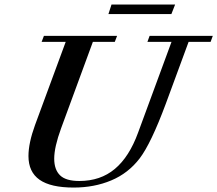

<svg xmlns="http://www.w3.org/2000/svg" viewBox="-20 -823 969 856"><path d="M463.4 -760.3 477.1 -802.7H760.7L744.1 -760.3ZM308.6 13.2Q206.1 13.2 156.5 -21.5Q106.9 -56.2 106.9 -127.4Q106.9 -185.1 136.2 -265.6L272.9 -636.2H165.5L175.8 -663.1H502L491.7 -636.2H394L252.4 -251Q221.7 -167 221.7 -115.7Q221.7 -66.9 247.6 -41.5Q273.4 -16.1 333.5 -16.1Q427.7 -16.1 491.9 -69.8Q556.2 -123.5 595.7 -231.9L744.6 -636.2H637.2L647 -663.1H928.7L918.9 -636.2H820.8L718.8 -359.4Q653.3 -183.6 603 -117.2Q551.8 -50.3 475.8 -18.6Q399.9 13.2 308.6 13.2Z"/></svg>

Font: Elstob 14pt SemiBold
Style: Italic
Weight: 600
Italic angle: -20°
Designer: Peter S. Baker
Version: Version 1.015